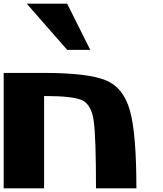

<svg xmlns="http://www.w3.org/2000/svg" viewBox="-20 -1020 884 1040"><path d="M218.8 0H0V-625H218.8Q453.1 -625 550.8 -585.9Q648.4 -546.9 683.6 -421.9Q718.8 -296.9 718.8 0H500Q500 -281.2 487.3 -367.2Q474.6 -453.1 425.8 -476.6Q377 -500 218.8 -500ZM343.8 -1000 468.8 -750H343.8L125 -1000Z"/></svg>

Font: CraftyPE
Style: Regular
Weight: 400
Designer: Erek Butcher
Foundry: Haunted Coop
Version: Version 0.018;April 4, 2024;FontCreator 15.0.0.2962 64-bit